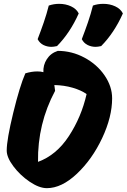

<svg xmlns="http://www.w3.org/2000/svg" viewBox="-20 -975 660 1000"><path d="M248 -731Q226 -731 206.5 -740.5Q187 -750 176 -771Q193 -815 208 -858.5Q223 -902 234 -946Q260 -955 288 -955Q322 -955 350 -942Q378 -929 390 -905Q345 -804 277 -735Q259 -731 248 -731ZM478 -731Q456 -731 436.5 -740.5Q417 -750 406 -771Q423 -815 438 -858.5Q453 -902 464 -946Q489 -955 518 -955Q552 -955 580 -942Q608 -929 620 -905Q575 -804 507 -735Q489 -731 478 -731ZM564 -463Q564 -366 512 -255.5Q460 -145 380.5 -70Q301 5 224 5Q184 5 134.5 -28.5Q85 -62 50 -108.5Q15 -155 15 -191Q15 -248 49 -387.5Q83 -527 112 -593Q145 -603 174 -603Q194 -603 206 -599Q204 -636 224 -667Q244 -698 281 -710Q354 -710 419.5 -675Q485 -640 524.5 -582.5Q564 -525 564 -463ZM431 -485Q403 -505 358.5 -518Q314 -531 263 -532Q265 -522 267 -502Q175 -330 178 -132Q274 -167 339 -266.5Q404 -366 431 -485Z"/></svg>

Font: Mogra
Style: Regular
Weight: 400
Designer: Lipi Raval
Foundry: Lipi Raval
Version: Version 1.002;PS 1.002;hotconv 1.0.88;makeotf.lib2.5.647800;